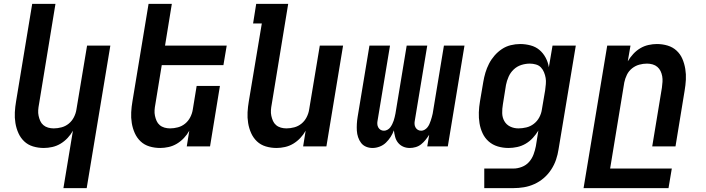

<svg xmlns="http://www.w3.org/2000/svg" viewBox="-20 -755 3640 990"><path d="M307 215 356 -81Q345 -61 328.5 -43.5Q312 -26 292 -14Q272 -2 249.5 3Q227 8 206 8Q177 8 150.5 0Q124 -8 105 -26Q86 -44 75 -68.5Q64 -93 59.5 -120.5Q55 -148 56.5 -176Q58 -204 63 -233L146 -735H266L181 -217Q178 -202 177 -187Q176 -172 179 -158Q182 -144 187.5 -131.5Q193 -119 203.5 -110Q214 -101 228 -97Q242 -93 257 -93Q277 -93 297.5 -98.5Q318 -104 334.5 -117.5Q351 -131 361 -150.5Q371 -170 374 -190L429 -520H549L427 215Z M806 8Q777 8 750.5 0Q724 -8 705 -26Q686 -44 675 -68.5Q664 -93 659.5 -120.5Q655 -148 656.5 -176Q658 -204 663 -233L746 -735H866L831 -520H1149L1132 -419H814L781 -217Q778 -202 777 -187Q776 -172 779 -158Q782 -144 787.5 -131.5Q793 -119 803.5 -110Q814 -101 828 -97Q842 -93 857 -93Q877 -93 897.5 -98.5Q918 -104 934.5 -117.5Q951 -131 961 -150.5Q971 -170 974 -190L994 -312H1114L1063 0H943L956 -81Q945 -61 928.5 -43.5Q912 -26 892 -14Q872 -2 849.5 3Q827 8 806 8Z M1406 8Q1377 8 1350.5 0Q1324 -8 1305 -26Q1286 -44 1275 -68.5Q1264 -93 1259.5 -120.5Q1255 -148 1256.5 -176Q1258 -204 1263 -233L1330 -634H1285L1301 -735H1466L1381 -217Q1378 -202 1377 -187Q1376 -172 1379 -158Q1382 -144 1387.5 -131.5Q1393 -119 1403.5 -110Q1414 -101 1428 -97Q1442 -93 1457 -93Q1477 -93 1497.5 -98.5Q1518 -104 1534.5 -117.5Q1551 -131 1561 -150.5Q1571 -170 1574 -190L1629 -520H1749L1663 0H1543L1556 -81Q1545 -61 1528.5 -43.5Q1512 -26 1492 -14Q1472 -2 1449.5 3Q1427 8 1406 8Z M2093 8Q2074 8 2058.5 1Q2043 -6 2032.5 -19Q2022 -32 2017.5 -49Q2013 -66 2011 -83Q2005 -66 1994.5 -49.5Q1984 -33 1970 -19.5Q1956 -6 1937.5 1Q1919 8 1901 8Q1883 8 1867.5 1.5Q1852 -5 1842 -18Q1832 -31 1826.5 -47.5Q1821 -64 1820 -81Q1819 -98 1820 -116Q1821 -134 1824 -152L1885 -520H1991L1927 -134Q1925 -125 1925.5 -115.5Q1926 -106 1930.5 -98Q1935 -90 1942.5 -85.5Q1950 -81 1960 -81Q1969 -81 1978 -86Q1987 -91 1992.5 -98.5Q1998 -106 2002.5 -115Q2007 -124 2010 -133Q2013 -142 2015 -151Q2017 -160 2019 -169L2077 -520H2183L2119 -134Q2117 -125 2117.5 -115.5Q2118 -106 2122.5 -98Q2127 -90 2134.5 -85.5Q2142 -81 2152 -81Q2161 -81 2169.5 -86Q2178 -91 2184 -98.5Q2190 -106 2194 -115Q2198 -124 2201 -133Q2204 -142 2206.5 -151Q2209 -160 2211 -169L2269 -520H2375L2289 0H2183L2193 -60Q2184 -46 2174 -33.5Q2164 -21 2151.5 -11Q2139 -1 2123.5 3.5Q2108 8 2093 8Z M2477 215V114H2628Q2649 114 2671 105.5Q2693 97 2708 80Q2723 63 2731 41.5Q2739 20 2743 -1L2756 -82Q2744 -62 2727.5 -44Q2711 -26 2690.5 -14Q2670 -2 2647 3Q2624 8 2602 8Q2573 8 2546.5 0Q2520 -8 2500 -25.5Q2480 -43 2468.5 -67.5Q2457 -92 2452.5 -119.5Q2448 -147 2449 -175.5Q2450 -204 2455 -233L2472 -333Q2476 -357 2483 -380.5Q2490 -404 2501.5 -426.5Q2513 -449 2530 -468.5Q2547 -488 2568 -502Q2589 -516 2613.5 -522Q2638 -528 2662 -528Q2689 -528 2715.5 -521Q2742 -514 2761.5 -497.5Q2781 -481 2793.5 -457.5Q2806 -434 2810 -408L2829 -520H2949L2860 15Q2856 42 2847 68.5Q2838 95 2822 119.5Q2806 144 2784 163Q2762 182 2735.5 194Q2709 206 2681.5 210.5Q2654 215 2627 215ZM2653 -93Q2673 -93 2694 -98Q2715 -103 2732.5 -116.5Q2750 -130 2760.5 -149.5Q2771 -169 2774 -190L2791 -290Q2793 -306 2794.5 -322Q2796 -338 2793.5 -353Q2791 -368 2785 -382.5Q2779 -397 2769 -407.5Q2759 -418 2743.5 -422.5Q2728 -427 2712 -427Q2690 -427 2668 -420Q2646 -413 2629 -397Q2612 -381 2602.5 -359.5Q2593 -338 2589 -317L2573 -217Q2569 -194 2569.5 -171.5Q2570 -149 2580.5 -130.5Q2591 -112 2610.5 -102.5Q2630 -93 2653 -93Z M2989 215 3111 -520H3231L3217 -439Q3229 -459 3245 -476.5Q3261 -494 3281 -506Q3301 -518 3323.5 -523Q3346 -528 3367 -528Q3396 -528 3422.5 -520Q3449 -512 3468.5 -494Q3488 -476 3498.5 -451.5Q3509 -427 3513.5 -399.5Q3518 -372 3516.5 -344Q3515 -316 3510 -287L3463 0H3343L3393 -303Q3395 -318 3396 -333Q3397 -348 3394.5 -362Q3392 -376 3386 -388.5Q3380 -401 3369.5 -410Q3359 -419 3345 -423Q3331 -427 3316 -427Q3296 -427 3276 -421.5Q3256 -416 3239 -402.5Q3222 -389 3212.5 -369.5Q3203 -350 3199 -330L3126 114H3444L3427 215Z"/></svg>

Font: Iosevka Extended Oblique
Style: Bold
Weight: 700
Width: 7
Italic angle: -9°
Monospace: yes
Designer: Belleve Invis
Foundry: Belleve Invis
Version: Version 32.5.0; ttfautohint (v1.8.4)